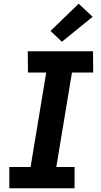

<svg xmlns="http://www.w3.org/2000/svg" viewBox="-20 -1010 540 1030"><path d="M30 0V-114H144L228 -621H130L129 -735H479L480 -621H366L282 -114H380V0ZM312 -786 251 -844 402 -990 477 -920Z"/></svg>

Font: Iosevka Heavy
Style: Italic
Weight: 900
Italic angle: -9°
Monospace: yes
Designer: Belleve Invis
Foundry: Belleve Invis
Version: Version 32.5.0; ttfautohint (v1.8.4)